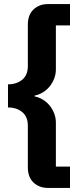

<svg xmlns="http://www.w3.org/2000/svg" viewBox="-20 -780 412 938"><path d="M213 138Q172 138 144 112Q116 86 116 37V-166Q116 -210 88.5 -232.5Q61 -255 19 -255V-368Q61 -368 88.5 -390.5Q116 -413 116 -457V-659Q116 -708 144 -734Q172 -760 213 -760H322V-656H253V-441Q253 -417 244.5 -395.5Q236 -374 222 -357Q208 -340 189 -328.5Q170 -317 149 -313V-309Q170 -305 189 -293.5Q208 -282 222 -265Q236 -248 244.5 -226.5Q253 -205 253 -181V34H322V138Z"/></svg>

Font: IBM Plex Sans KR
Style: Bold
Weight: 700
Designer: Mike Abbink; Paul van der Laan; Pieter van Rosmalen; Wujin Sim; Chorong Kim; Dohee Lee;
Foundry: Sandoll Inc.
Version: Version 1.001